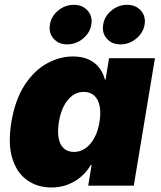

<svg xmlns="http://www.w3.org/2000/svg" viewBox="-20 -788 682 815"><path d="M198.7 7.8Q139.2 7.8 95.2 -23.2Q51.3 -54.2 32.2 -116Q13.2 -177.7 28.3 -270Q44.4 -365.7 85 -427.5Q125.5 -489.3 179.4 -518.8Q233.4 -548.3 289.6 -548.3Q329.1 -548.3 356.7 -535.4Q384.3 -522.5 401.4 -500Q418.5 -477.5 425.3 -450.2H428.2L442.9 -541H637.7L547.9 0H354.5L368.7 -87.4H365.2Q349.1 -59.6 324.5 -38.3Q299.8 -17.1 268.3 -4.6Q236.8 7.8 198.7 7.8ZM293.9 -143.1Q320.8 -143.1 343 -158.7Q365.2 -174.3 380.6 -202.9Q396 -231.4 402.3 -270Q408.7 -310.1 402.8 -338.4Q397 -366.7 379.9 -382.3Q362.8 -397.9 335.4 -397.9Q308.6 -397.9 287.4 -382.3Q266.1 -366.7 251.2 -338.4Q236.3 -310.1 230 -270Q223.6 -231 228.8 -202.4Q233.9 -173.8 250.5 -158.4Q267.1 -143.1 293.9 -143.1ZM491.7 -599.6Q454.6 -599.6 433.3 -624Q412.1 -648.4 418 -683.6Q423.3 -718.8 452.9 -743.2Q482.4 -767.6 519.5 -767.6Q556.2 -767.6 577.9 -743.2Q599.6 -718.8 593.8 -683.6Q587.9 -648.4 558.1 -624Q528.3 -599.6 491.7 -599.6ZM265.1 -599.6Q228.5 -599.6 207.3 -624Q186 -648.4 191.9 -683.6Q197.3 -718.8 226.8 -743.2Q256.3 -767.6 293.5 -767.6Q330.1 -767.6 351.8 -743.2Q373.5 -718.8 367.7 -683.6Q361.8 -648.4 332 -624Q302.2 -599.6 265.1 -599.6Z"/></svg>

Font: Inter 17pt Black
Style: Italic
Weight: 900
Italic angle: -9.3988°
Version: Version 4.001;git-66647c0bb